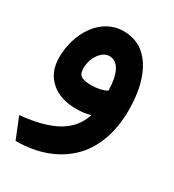

<svg xmlns="http://www.w3.org/2000/svg" viewBox="-158 -480 746 823"><g transform="rotate(30 214.5 -68.5)"><path d="M213.4 -265.1C255.9 -265.1 281.2 -221.2 283.2 -134.8C263.2 -123.5 237.8 -117.7 208 -117.7C155.8 -117.7 142.1 -130.4 142.1 -164.1C142.1 -191.9 149.4 -215.3 164.1 -235.4C178.7 -255.4 195.3 -265.1 213.4 -265.1ZM212.9 -388.2C100.6 -388.2 28.8 -273.9 28.8 -152.8C28.8 -104.5 44.4 -66.9 75.7 -39.1C106.4 -11.2 148.9 2.4 203.1 2.4C227.5 2.4 250.5 -0.5 272 -6.8C242.2 86.4 157.7 132.3 3.9 147.5L14.2 172.4L41 238.8L45.9 251H49.3C153.3 251 241.2 218.3 303.2 159.2C365.2 100.1 400.4 8.3 400.4 -103.5C400.4 -191.9 383.8 -261.2 351.1 -312C317.9 -362.8 272 -388.2 212.9 -388.2Z"/></g></svg>

Font: Samim
Style: Bold
Weight: 700
Foundry: DejaVu fonts team - Redesigned by Saber Rastikerdar
Version: Version 4.0.5